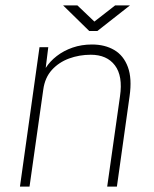

<svg xmlns="http://www.w3.org/2000/svg" viewBox="-20 -692 570 712"><path d="M54 0 126.5 -517H159L149.5 -440Q165 -464.5 190.5 -484.2Q216 -504 249.2 -515.5Q282.5 -527 321 -527Q369 -527 403.8 -506.5Q438.5 -486 454.2 -443.5Q470 -401 460.5 -335L413.5 0H377.5L425 -335Q436 -410 406.2 -449.5Q376.5 -489 316.5 -489Q274 -489 236 -475Q198 -461 172.2 -432.5Q146.5 -404 140.5 -360L89.5 0ZM311 -577 214 -672H267L330 -612L407 -672H462L341 -577Z"/></svg>

Font: Public Sans Thin Thin
Style: Italic
Weight: 250
Italic angle: -8°
Version: Version 2.001